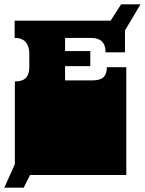

<svg xmlns="http://www.w3.org/2000/svg" viewBox="-39 -812 672 891"><path d="M30 -171V-172Q30 -185 30 -191Q30 -197 30 -209V-260Q30 -269 30 -273.5Q30 -278 30 -282.5Q30 -287 30 -296V-297Q30 -310 30 -316Q30 -322 30 -334V-434Q66 -434 81.5 -451Q97 -468 97 -500V-564Q97 -597 80.5 -616.5Q64 -636 29 -636V-716H541V-569H451Q451 -636 384 -636H263V-575H380V-505H263V-439H390Q426 -439 441.5 -454Q457 -469 457 -500H547V-334Q547 -321 547 -315Q547 -309 547 -297V-296Q547 -287 547 -282.5Q547 -278 547 -273.5Q547 -269 547 -260V-209Q547 -196 547 -190Q547 -184 547 -172V-171Q547 -162 547 -157.5Q547 -153 547 -148.5Q547 -144 547 -135V0H30V-135Q30 -144 30 -148.5Q30 -153 30 -157.5Q30 -162 30 -171ZM69 -137 129 -57 71 59H-19ZM446 -672 523 -792H613L515 -627Z"/></svg>

Font: Danfo
Style: Regular
Weight: 400
Version: Version 1.000;Glyphs 3.2 (3236)